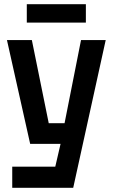

<svg xmlns="http://www.w3.org/2000/svg" viewBox="-20 -750 534 910"><path d="M38 140V40H242L267 -68H123L13 -560H131L211 -166H286L364 -560H481L327 140ZM107 -643V-730H387V-643Z"/></svg>

Font: Tektur SemiCondensed Medium
Style: Regular
Weight: 500
Width: 4
Designer: Adam Jagosz
Foundry: Adam Jagosz
Version: Version 1.005;gftools[0.9.30]